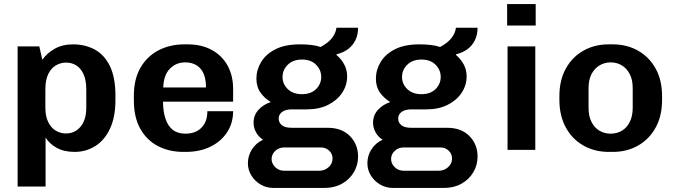

<svg xmlns="http://www.w3.org/2000/svg" viewBox="-20 -740 3334 948"><path d="M67 181V-511H174L189 -445Q212 -478 250.5 -499.5Q289 -521 341 -521Q400 -521 447.5 -495.5Q495 -470 522.5 -414Q550 -358 550 -267V-246Q550 -162 523 -104.5Q496 -47 450 -18.5Q404 10 349 10Q296 10 260 -10Q224 -30 205 -61V181ZM306 -81Q335 -81 357.5 -96Q380 -111 393 -139Q406 -167 406 -208V-297Q406 -343 393 -372.5Q380 -402 357.5 -416.5Q335 -431 306 -431Q279 -431 255.5 -417Q232 -403 218 -374Q204 -345 204 -298V-208Q204 -167 217.5 -138.5Q231 -110 254.5 -95.5Q278 -81 306 -81Z M886 10Q814 10 758.5 -19.5Q703 -49 672 -105.5Q641 -162 641 -243V-268Q641 -349 673.5 -405.5Q706 -462 762.5 -491.5Q819 -521 891 -521H907Q975 -521 1025.5 -493.5Q1076 -466 1103.5 -416.5Q1131 -367 1131 -301V-238H785Q785 -190 797 -154Q809 -118 833 -99Q857 -80 896 -80Q928 -80 952 -92.5Q976 -105 990 -130Q1004 -155 1004 -191H1131Q1131 -132 1101 -86.5Q1071 -41 1018.5 -15.5Q966 10 897 10ZM786 -308H997Q997 -371 969.5 -401.5Q942 -432 894 -432Q849 -432 818.5 -400.5Q788 -369 786 -308Z M1331 188Q1296 188 1267.5 171.5Q1239 155 1221.5 127Q1204 99 1204 66Q1204 29 1224 -2.5Q1244 -34 1279 -50Q1257 -64 1244.5 -86.5Q1232 -109 1232 -134Q1232 -171 1256 -197.5Q1280 -224 1317 -236Q1286 -255 1266 -283Q1246 -311 1246 -352Q1246 -395 1269.5 -434Q1293 -473 1340.5 -497Q1388 -521 1461 -521Q1491 -521 1517 -518Q1543 -515 1563 -508Q1602 -529 1620.5 -554Q1639 -579 1641 -603H1748Q1748 -569 1735 -542Q1722 -515 1698.5 -497.5Q1675 -480 1642 -472L1641 -469Q1665 -449 1679.5 -422Q1694 -395 1694 -363Q1694 -319 1669.5 -282Q1645 -245 1600.5 -222.5Q1556 -200 1496 -200H1421Q1390 -200 1373 -187.5Q1356 -175 1356 -154Q1356 -135 1371.5 -122Q1387 -109 1421 -109H1598Q1668 -109 1708 -68Q1748 -27 1748 33Q1748 75 1727 110.5Q1706 146 1668.5 167Q1631 188 1582 188ZM1383 103H1556Q1583 103 1602.5 85.5Q1622 68 1622 43Q1622 20 1605.5 4Q1589 -12 1564 -12H1383Q1357 -12 1339 5Q1321 22 1321 45Q1321 68 1339 85.5Q1357 103 1383 103ZM1471 -275Q1515 -275 1540.5 -300Q1566 -325 1566 -360Q1566 -395 1540.5 -420.5Q1515 -446 1471 -446Q1427 -446 1401 -420.5Q1375 -395 1375 -360Q1375 -325 1401 -300Q1427 -275 1471 -275Z M1921 188Q1886 188 1857.5 171.5Q1829 155 1811.5 127Q1794 99 1794 66Q1794 29 1814 -2.5Q1834 -34 1869 -50Q1847 -64 1834.5 -86.5Q1822 -109 1822 -134Q1822 -171 1846 -197.5Q1870 -224 1907 -236Q1876 -255 1856 -283Q1836 -311 1836 -352Q1836 -395 1859.5 -434Q1883 -473 1930.5 -497Q1978 -521 2051 -521Q2081 -521 2107 -518Q2133 -515 2153 -508Q2192 -529 2210.5 -554Q2229 -579 2231 -603H2338Q2338 -569 2325 -542Q2312 -515 2288.5 -497.5Q2265 -480 2232 -472L2231 -469Q2255 -449 2269.5 -422Q2284 -395 2284 -363Q2284 -319 2259.5 -282Q2235 -245 2190.5 -222.5Q2146 -200 2086 -200H2011Q1980 -200 1963 -187.5Q1946 -175 1946 -154Q1946 -135 1961.5 -122Q1977 -109 2011 -109H2188Q2258 -109 2298 -68Q2338 -27 2338 33Q2338 75 2317 110.5Q2296 146 2258.5 167Q2221 188 2172 188ZM1973 103H2146Q2173 103 2192.5 85.5Q2212 68 2212 43Q2212 20 2195.5 4Q2179 -12 2154 -12H1973Q1947 -12 1929 5Q1911 22 1911 45Q1911 68 1929 85.5Q1947 103 1973 103ZM2061 -275Q2105 -275 2130.5 -300Q2156 -325 2156 -360Q2156 -395 2130.5 -420.5Q2105 -446 2061 -446Q2017 -446 1991 -420.5Q1965 -395 1965 -360Q1965 -325 1991 -300Q2017 -275 2061 -275Z M2486 0V-511H2623V0ZM2484 -614V-720H2625V-614Z M2986 10Q2916 10 2860.5 -21.5Q2805 -53 2773.5 -111Q2742 -169 2742 -247V-265Q2742 -344 2773.5 -401Q2805 -458 2860 -489.5Q2915 -521 2985 -521H3005Q3076 -521 3131 -489.5Q3186 -458 3217.5 -401Q3249 -344 3249 -265V-247Q3249 -168 3217.5 -110.5Q3186 -53 3131 -21.5Q3076 10 3006 10ZM2995 -80Q3026 -80 3050.5 -94.5Q3075 -109 3089.5 -138Q3104 -167 3104 -207V-305Q3104 -346 3089.5 -374Q3075 -402 3050.5 -417Q3026 -432 2995 -432Q2965 -432 2940 -417Q2915 -402 2900.5 -374Q2886 -346 2886 -305V-207Q2886 -167 2900.5 -138Q2915 -109 2940 -94.5Q2965 -80 2995 -80Z"/></svg>

Font: Chivo SemiBold
Style: Regular
Weight: 600
Designer: Hector Gatti
Foundry: Omnibus-Type
Version: Version 2.002